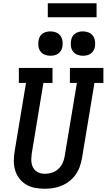

<svg xmlns="http://www.w3.org/2000/svg" viewBox="-20 -1153 656 1181"><path d="M255 8Q225 8 195.5 2.5Q166 -3 141.5 -17.5Q117 -32 99.5 -54.5Q82 -77 73.5 -104.5Q65 -132 65 -162Q65 -192 70 -222L140 -643H96V-735H303V-643H247L175 -207Q173 -192 172.5 -177Q172 -162 174.5 -148Q177 -134 184 -121.5Q191 -109 202 -100.5Q213 -92 227 -88Q241 -84 256 -84Q256 -84 256 -84Q256 -84 256 -84Q278 -84 300 -91Q322 -98 339 -114Q356 -130 365.5 -151Q375 -172 378 -193L453 -643H410V-735H616V-643H561L484 -178Q479 -152 470 -126.5Q461 -101 445 -78.5Q429 -56 406.5 -38.5Q384 -21 358.5 -10.5Q333 0 306.5 4Q280 8 255 8ZM490 -810Q472 -810 455.5 -816.5Q439 -823 429 -836.5Q419 -850 416.5 -867.5Q414 -885 417 -903Q419 -916 425 -927.5Q431 -939 442 -946.5Q453 -954 465.5 -957Q478 -960 490 -960Q508 -960 524.5 -953.5Q541 -947 551 -933.5Q561 -920 564 -902.5Q567 -885 564 -867Q562 -854 555.5 -842.5Q549 -831 538.5 -823.5Q528 -816 515.5 -813Q503 -810 490 -810ZM290 -810Q272 -810 255.5 -816.5Q239 -823 229 -836.5Q219 -850 216.5 -867.5Q214 -885 217 -903Q219 -916 225 -927.5Q231 -939 242 -946.5Q253 -954 265.5 -957Q278 -960 290 -960Q308 -960 324.5 -953.5Q341 -947 351 -933.5Q361 -920 364 -902.5Q367 -885 364 -867Q362 -854 355.5 -842.5Q349 -831 338.5 -823.5Q328 -816 315.5 -813Q303 -810 290 -810ZM574 -1047H274V-1133H574Z"/></svg>

Font: Iosevka Curly Slab SmBdEx
Style: Italic
Weight: 600
Width: 7
Italic angle: -9°
Monospace: yes
Designer: Belleve Invis
Foundry: Belleve Invis
Version: Version 11.1.0; ttfautohint (v1.8.3)